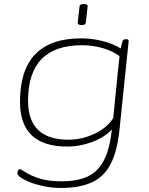

<svg xmlns="http://www.w3.org/2000/svg" viewBox="-20 -719 740 951"><path d="M281 212Q241 212 202.5 204.5Q164 197 133.5 185.5Q103 174 84.5 161.5Q66 149 66 139Q66 133 69 126Q72 119 78 119Q84 119 106 134Q128 149 172 164Q216 179 286 179Q364 179 415 155Q466 131 495 74.5Q524 18 534 -78Q513 -54 477.5 -34.5Q442 -15 399 -4Q356 7 313 7Q79 7 79 -215Q79 -529 382 -529Q433 -529 485.5 -516.5Q538 -504 578 -479Q580 -486 582 -495.5Q584 -505 586 -513Q590 -525 603 -525H605Q619 -525 617 -513L572 -78Q561 31 527.5 94.5Q494 158 433.5 185Q373 212 281 212ZM319 -27Q365 -27 409 -41Q453 -55 488 -79.5Q523 -104 541 -135L564 -367Q566 -381 568 -401.5Q570 -422 572 -441Q537 -467 487.5 -481Q438 -495 386 -495Q119 -495 119 -220Q119 -27 319 -27ZM384 -595Q364 -595 365 -607L374 -687Q374 -699 395 -699Q416 -699 414 -687L405 -607Q405 -595 384 -595Z"/></svg>

Font: Asap Expanded Expanded Thin
Style: Italic
Weight: 100
Width: 7
Italic angle: -6°
Designer: Pablo Cosgaya
Foundry: Omnibus-Type
Version: Version 3.001; ttfautohint (v1.8.4.7-5d5b)